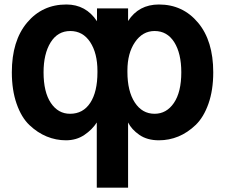

<svg xmlns="http://www.w3.org/2000/svg" viewBox="-20 -613 1010 863"><path d="M33.2 -288.1Q33.2 -429.7 101.6 -511.2Q169.9 -592.8 278.3 -592.8Q366.2 -592.8 416 -517.6V-575.2H555.7V-518.6Q603.5 -592.8 694.3 -592.8Q801.8 -592.8 870.1 -511.2Q938.5 -429.7 938.5 -288.1Q938.5 -208 917 -147Q895.5 -85.9 859.4 -51.3Q823.2 -16.6 781.7 0.5Q740.2 17.6 694.3 17.6Q641.6 17.6 606.4 -6.8Q571.3 -31.2 555.7 -62.5V230.5H415V-62.5Q394.5 -30.3 358.9 -6.3Q323.2 17.6 276.4 17.6Q231.4 17.6 189.9 0.5Q148.4 -16.6 112.3 -50.8Q76.2 -85 54.7 -146.5Q33.2 -208 33.2 -288.1ZM175.8 -288.1Q175.8 -199.2 208.5 -150.4Q241.2 -101.6 294.9 -101.6Q353.5 -101.6 385.7 -150.9Q418 -200.2 418 -288.1V-293.9Q418 -374 385.3 -423.8Q352.5 -473.6 295.9 -473.6Q239.3 -473.6 207.5 -422.4Q175.8 -371.1 175.8 -288.1ZM552.7 -290Q552.7 -203.1 585.9 -152.3Q619.1 -101.6 674.8 -101.6Q728.5 -101.6 761.7 -150.4Q794.9 -199.2 794.9 -288.1Q794.9 -373 763.2 -423.3Q731.4 -473.6 674.8 -473.6Q621.1 -473.6 586.9 -423.8Q552.7 -374 552.7 -295.9Z"/></svg>

Font: Gothic A1 ExtraBold
Style: Regular
Weight: 800
Designer: HanYang I&C Co.,Ltd.
Foundry: HanYang I&C Co.,Ltd.
Version: Version 2.50